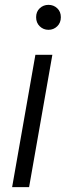

<svg xmlns="http://www.w3.org/2000/svg" viewBox="-20 -772 271 792"><path d="M126 -546H196L100 0H30ZM180 -649Q159 -649 144 -663.5Q129 -678 129 -701Q129 -724 144 -738Q159 -752 180 -752Q201 -752 216 -738Q231 -724 231 -701Q231 -678 216 -663.5Q201 -649 180 -649Z"/></svg>

Font: SVN-Poppins Light
Style: Italic
Weight: 300
Italic angle: -10°
Designer: Ninad Kale (Devanagari), Jonny Pinhorn (Latin)
Foundry: Indian Type Foundry
Version: Version 3.002 2017; ttfautohint (v1.8.3)